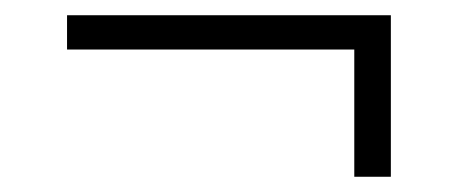

<svg xmlns="http://www.w3.org/2000/svg" viewBox="-20 -355 600 252"><path d="M445 -290H68V-335H493V-123H445Z"/></svg>

Font: Cairo Light
Style: Regular
Weight: 300
Designer: Mohamed Gaber, the designers of Titillium
Foundry: Kief Type Foundry
Version: Version 2.009; ttfautohint (v1.5.33-1714) -l 8 -r 50 -G 200 